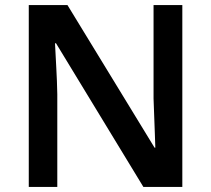

<svg xmlns="http://www.w3.org/2000/svg" viewBox="-20 -734 829 754"><path d="M696 0H543L200 -564H196Q198 -520 201 -468.5Q204 -417 205 -364V0H93V-714H245L587 -154H590Q589 -179 588 -211.5Q587 -244 585.5 -279Q584 -314 583 -347V-714H696Z"/></svg>

Font: Noto Sans Sundanese SemiBold
Style: Regular
Weight: 600
Version: Version 2.003